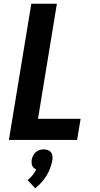

<svg xmlns="http://www.w3.org/2000/svg" viewBox="-20 -755 540 1036"><path d="M28 0 149 -735H287L185 -114H415L396 0ZM170 261 129 217Q144 205 155.5 190.5Q167 176 176 159Q169 157 163 151.5Q157 146 154 139Q151 132 150.5 123.5Q150 115 151 107Q153 96 158.5 85Q164 74 173 66Q182 58 193.5 54.5Q205 51 216 51Q227 51 237.5 54.5Q248 58 254.5 66Q261 74 262.5 85Q264 96 263 107Q259 129 251.5 150Q244 171 232 191Q220 211 204.5 228.5Q189 246 170 261Z"/></svg>

Font: Iosevka Curly Heavy Oblique
Style: Regular
Weight: 900
Italic angle: -9°
Monospace: yes
Designer: Belleve Invis
Foundry: Belleve Invis
Version: Version 11.1.0; ttfautohint (v1.8.3)